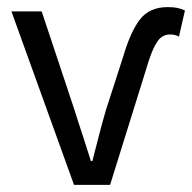

<svg xmlns="http://www.w3.org/2000/svg" viewBox="-20 -518 538 538"><path d="M187.4 0 12 -486.1H96.8L188.7 -210Q199.6 -174.8 211.8 -138.4Q223.9 -101.9 234.8 -66.6H238.8Q248 -101.9 257.3 -138.4Q266.7 -174.8 276.9 -210L324.8 -358.1Q346 -430.4 372.7 -464.2Q399.4 -498.1 449.8 -498.1Q465.2 -498.1 475.9 -496Q486.6 -494 498.2 -488.6L481.5 -415.4Q476.8 -418 470.9 -419.7Q465 -421.4 456.6 -421.4Q435.2 -421.4 422 -403.1Q408.9 -384.9 396.8 -347.5L288.5 0Z"/></svg>

Font: Source Sans Variable
Style: Regular
Weight: 200
Designer: Paul D. Hunt
Foundry: Adobe Systems Incorporated
Version: Version 3.006;hotconv 1.0.111;makeotfexe 2.5.65597